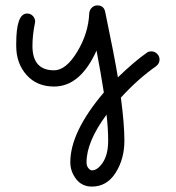

<svg xmlns="http://www.w3.org/2000/svg" viewBox="-20 -350 650 710"><path d="M300 250Q300 264 307 272Q314 280 320 280Q341 280 360.5 250.5Q380 221 380 170Q380 126 374 74Q300 174 300 250ZM240 250Q240 138 364 -8Q353 -79 337 -163Q277 -30 180 -30Q116 -30 78 -73Q40 -116 40 -180V-189Q40 -300 80 -300Q93 -300 101.5 -291Q110 -282 110 -270Q110 -269 109.5 -267Q109 -265 109 -264Q100 -220 100 -180Q100 -90 180 -90Q224 -90 265.5 -158.5Q307 -227 310 -301Q311 -313 319.5 -321.5Q328 -330 340 -330Q364 -330 369 -306Q403 -143 416 -64Q477 -123 523 -155Q529 -160 540 -160Q552 -160 561 -151Q570 -142 570 -130Q570 -115 557 -105Q490 -58 427 11Q440 109 440 170Q440 238 407.5 289Q375 340 320 340Q283 340 261.5 312Q240 284 240 250Z"/></svg>

Font: Pecita
Style: Book
Weight: 400
Width: 7
Version: Version 4.3